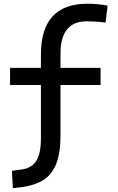

<svg xmlns="http://www.w3.org/2000/svg" viewBox="-20 -762 626 1015"><path d="M47.9 232.9 43 141.1 95.7 133.8Q147.9 126.5 172.1 87.9Q196.3 49.3 196.3 -30.3V-312.5H33.2V-403.3H196.3V-473.6Q196.3 -742.2 441.4 -742.2Q497.1 -742.2 548.8 -732.4L538.1 -642.6Q507.3 -646.5 483.9 -647.9Q460.4 -649.4 438.5 -649.4Q299.8 -649.4 299.8 -478.5V-403.3H511.7V-312.5H299.8V-45.9Q299.8 46.4 277.3 103.8Q254.9 161.1 207.8 190.4Q160.6 219.7 85.9 228.5Z"/></svg>

Font: CaskaydiaMono NF
Style: Regular
Weight: 400
Designer: Aaron Bell
Foundry: Saja Typeworks
Version: Version 2111.001; ttfautohint (v1.8.4);Nerd Fonts 3.1.1